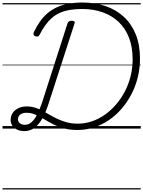

<svg xmlns="http://www.w3.org/2000/svg" viewBox="-20 -1016 1132 1517"><path d="M171 20Q141 20 116.5 8.5Q92 -3 78 -23Q64 -43 64 -68Q64 -98 79.5 -122Q95 -146 123.5 -160.5Q152 -175 191 -175Q226 -175 257 -165.5Q288 -156 317 -140Q346 -124 375.5 -107Q405 -90 438.5 -74.5Q472 -59 510.5 -49Q549 -39 595 -39Q652 -39 706.5 -57.5Q761 -76 809 -110Q857 -144 897 -190.5Q937 -237 966.5 -293.5Q996 -350 1012 -414.5Q1028 -479 1028 -548Q1028 -644 999 -718.5Q970 -793 917 -843Q864 -893 791 -919Q718 -945 630 -945Q575 -945 531.5 -937.5Q488 -930 453 -914.5Q418 -899 390 -874.5Q362 -850 338 -816.5Q314 -783 292 -740Q286 -729 277.5 -727.5Q269 -726 258 -730Q247 -735 245 -743.5Q243 -752 248 -763Q270 -809 296.5 -846.5Q323 -884 356 -912Q389 -940 429.5 -958.5Q470 -977 520.5 -986.5Q571 -996 632 -996Q732 -996 815 -967.5Q898 -939 959 -882.5Q1020 -826 1053 -743.5Q1086 -661 1086 -553Q1086 -476 1068.5 -405Q1051 -334 1018 -271Q985 -208 940 -156Q895 -104 839.5 -66.5Q784 -29 721 -9Q658 11 591 11Q531 11 483 -2.5Q435 -16 396 -36.5Q357 -57 323 -77.5Q289 -98 256.5 -111.5Q224 -125 190 -125Q159 -125 140.5 -111Q122 -97 122 -73Q122 -54 137 -42Q152 -30 178 -30Q208 -30 232 -53Q256 -76 276 -116.5Q296 -157 314 -211L514 -833Q518 -843 525.5 -847.5Q533 -852 547 -852Q561 -852 567 -847Q573 -842 569 -831L364 -198Q341 -126 313 -77.5Q285 -29 250.5 -4.5Q216 20 171 20ZM0 471H1092V481H0ZM0 -20H1092V0H0ZM0 -505H1092V-500H0ZM0 -991H1092V-981H0Z"/></svg>

Font: Playwrite IE Guides
Style: Regular
Weight: 400
Designer: Veronika Burian, José Scaglione
Foundry: TypeTogether
Version: Version 1.003